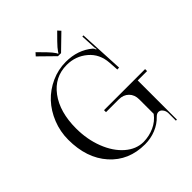

<svg xmlns="http://www.w3.org/2000/svg" viewBox="-259 -1051 1233 1233"><g transform="rotate(-45 358.0 -434.0)"><path d="M394 -788.1H366.2L264.2 -888.2L282.2 -908.2L331.1 -858.9Q344.7 -845.2 356 -831.3Q367.2 -817.4 372.6 -809.1Q377.9 -800.8 377.9 -798.8H381.8Q381.8 -800.8 387.5 -809.1Q393.1 -817.4 404.5 -831.1Q416 -844.7 430.2 -858.9L479 -908.2L497.1 -888.2ZM618.2 40H608.9V-29.8Q607.9 -49.3 596.4 -64.2Q585 -79.1 568.8 -79.1Q554.2 -79.1 540 -64.9Q506.8 -29.8 460.2 -11Q413.6 7.8 361.8 7.8Q213.9 7.8 123.5 -93.8Q33.2 -195.3 33.2 -361.8Q33.2 -436 60.3 -503.7Q87.4 -571.3 133.3 -620.4Q179.2 -669.4 242.7 -698.2Q306.2 -727.1 376 -727.1Q484.4 -727.1 559.1 -664.1Q565.9 -658.2 569.8 -645L574.2 -646Q570.8 -659.7 570.8 -668.9L565.9 -766.6L576.2 -767.1L591.8 -459L575.2 -458L570.8 -523.9Q565.4 -608.4 505.9 -658.7Q446.3 -709 366.2 -709Q255.4 -709 187.7 -617.9Q120.1 -526.9 120.1 -377.9Q120.1 -277.8 153.1 -193.1Q186 -108.4 242.7 -59.1Q299.3 -9.8 366.2 -9.8Q418 -10.7 463.6 -31.2Q509.3 -51.8 539.1 -91.8V-223.1Q539.1 -265.1 513.4 -290.5Q487.8 -315.9 445.8 -315.9H330.1V-334H703.1V-315.9H618.2V-233.9Z"/></g></svg>

Font: FoglihtenNo07calt
Style: Regular
Weight: 500
Designer: gluk (gluksza@wp.pl)
Foundry: gluk (gluksza@wp.pl)
Version: Version 0.844